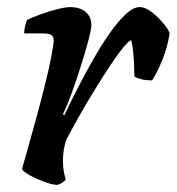

<svg xmlns="http://www.w3.org/2000/svg" viewBox="-20 -520 497 540"><path d="M141 0Q128 0 105 -8.5Q82 -17 63 -27.5Q44 -38 42 -45Q48 -66 59 -105Q70 -144 83 -191.5Q96 -239 108 -288Q118 -327 124.5 -362Q131 -397 131 -406Q131 -418 123.5 -422Q116 -426 101 -426H48Q48 -436 50.5 -446.5Q53 -457 56 -464Q70 -471 93.5 -479.5Q117 -488 140.5 -494Q164 -500 177 -500Q205 -500 221 -486.5Q237 -473 237 -449Q237 -439 230.5 -413.5Q224 -388 214 -355.5Q204 -323 193 -290.5Q182 -258 172 -233Q162 -208 157 -199L161 -196Q177 -230 198 -271Q219 -312 242 -352.5Q265 -393 288.5 -426.5Q312 -460 333.5 -480Q355 -500 373 -500Q389 -500 408 -485Q427 -470 441 -452.5Q455 -435 457 -426Q451 -387 437 -352.5Q423 -318 408 -294Q389 -294 376 -297.5Q363 -301 358 -305Q358 -319 357 -339.5Q356 -360 354 -378.5Q352 -397 349 -407Q343 -406 326.5 -386Q310 -366 288.5 -333.5Q267 -301 244 -263.5Q221 -226 200.5 -189.5Q180 -153 166 -126Q157 -98 157 -68Q157 -54 159 -40.5Q161 -27 165 -15Q162 -11 155.5 -6.5Q149 -2 141 0Z"/></svg>

Font: Texturina SemiBold
Style: Italic
Weight: 600
Italic angle: -11°
Designer: Guillermo Torres Carreño
Foundry: Omnibus-Type
Version: Version 1.002; ttfautohint (v1.8.3)